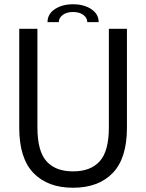

<svg xmlns="http://www.w3.org/2000/svg" viewBox="-20 -873 688 903"><path d="M577 -272Q577 -128.5 510 -59.2Q443 10 323.5 10Q204.5 10 137.5 -59.2Q70.5 -128.5 70.5 -272Q70.5 -294 70.5 -318.8Q70.5 -343.5 70.5 -371V-737.5H156V-363.5Q156 -337.5 156 -315Q156 -292.5 156 -273.5Q156 -162.5 198.5 -114.8Q241 -67 323.5 -67Q406.5 -67 449.2 -114.8Q492 -162.5 492 -273.5V-737.5H577ZM203.5 -769Q203.5 -807 238 -830Q272.5 -853 323.5 -853Q374.5 -853 409.2 -830Q444 -807 444 -769H390.5Q390.5 -788.5 372.5 -802.5Q354.5 -816.5 323.5 -816.5Q293 -816.5 274.8 -802.5Q256.5 -788.5 256.5 -769Z"/></svg>

Font: Epilogue
Style: Regular
Weight: 400
Designer: Tyler Finck
Foundry: Etcetera Type Co
Version: Version 2.112